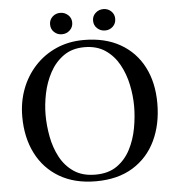

<svg xmlns="http://www.w3.org/2000/svg" viewBox="-59 -951 939 1010"><g transform="rotate(-5 410.0 -445.5)"><path d="M641 -372Q641 -427 629 -485Q617 -543 590 -592.5Q563 -642 518 -673Q473 -704 407 -704Q342 -704 297 -672Q252 -640 224.5 -589Q197 -538 185 -479.5Q173 -421 173 -367Q173 -311 184 -252Q195 -193 221.5 -143Q248 -93 293.5 -62Q339 -31 407 -31Q476 -31 521 -62.5Q566 -94 592.5 -145Q619 -196 630 -256Q641 -316 641 -372ZM764 -377Q764 -266 723 -180Q682 -94 602.5 -45Q523 4 407 4Q295 4 215 -43Q135 -90 92.5 -174Q50 -258 50 -368Q50 -446 75.5 -513.5Q101 -581 148.5 -632.5Q196 -684 261.5 -713Q327 -742 407 -742Q519 -742 599 -696.5Q679 -651 721.5 -569Q764 -487 764 -377ZM355 -839Q355 -814 337.5 -798Q320 -782 296 -782Q272 -782 255 -798Q238 -814 238 -839Q238 -863 255 -879Q272 -895 296 -895Q320 -895 337.5 -879Q355 -863 355 -839ZM582 -839Q582 -814 565 -798Q548 -782 524 -782Q500 -782 482.5 -798Q465 -814 465 -839Q465 -863 482.5 -879Q500 -895 524 -895Q548 -895 565 -879Q582 -863 582 -839Z"/></g></svg>

Font: Kaisei Tokumin Medium
Style: Regular
Weight: 500
Designer: Font-Kai, 金井和夫
Foundry: KAZUO KANAI
Version: Version 5.003